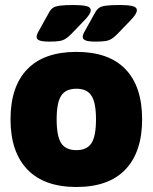

<svg xmlns="http://www.w3.org/2000/svg" viewBox="-20 -738 609 766"><path d="M285 8Q156 8 89 -62Q22 -132 22 -262Q22 -393 89 -462Q156 -531 285 -531Q414 -531 480.5 -462Q547 -393 547 -262Q547 -132 480.5 -62Q414 8 285 8ZM285 -139Q327 -139 345 -167Q363 -195 363 -262Q363 -328 345 -356Q327 -384 285 -384Q242 -384 224 -356Q206 -328 206 -262Q206 -195 224 -167Q242 -139 285 -139ZM178 -572Q150 -572 138 -576.5Q126 -581 126 -591Q126 -600 135 -615L175 -687Q182 -700 191 -706.5Q200 -713 219.5 -715.5Q239 -718 275 -718Q305 -718 323.5 -714Q342 -710 342 -697Q342 -682 315 -655L264 -602Q252 -590 242 -583.5Q232 -577 218 -574.5Q204 -572 178 -572ZM362 -572Q334 -572 322 -576.5Q310 -581 310 -591Q310 -600 319 -615L359 -687Q366 -700 375 -706.5Q384 -713 403.5 -715.5Q423 -718 459 -718Q489 -718 507.5 -714Q526 -710 526 -697Q526 -682 499 -655L448 -602Q436 -590 426 -583.5Q416 -577 402 -574.5Q388 -572 362 -572Z"/></svg>

Font: Asap Black
Style: Regular
Weight: 900
Designer: Pablo Cosgaya
Foundry: Omnibus-Type
Version: Version 3.001; ttfautohint (v1.8.4.7-5d5b)